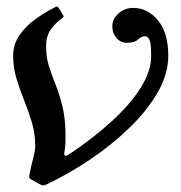

<svg xmlns="http://www.w3.org/2000/svg" viewBox="-20 -553 551 583"><path d="M365 -423Q346.5 -423 333.8 -437.5Q321 -452 321 -473Q321 -495.5 339.8 -512.2Q358.5 -529 384 -529Q429 -529 460 -490.8Q491 -452.5 491 -384Q491 -329 459.5 -273.8Q428 -218.5 375 -166.8Q322 -115 256.8 -70.8Q191.5 -26.5 123.5 6Q115 10 111.2 10Q107.5 10 99 5.5L74 -8.5Q68.5 -11.5 68.5 -14.8Q68.5 -18 70 -26Q74 -45.5 80.5 -71.5Q87 -97.5 87 -110Q87 -146.5 77 -180.5Q67 -214.5 53.5 -247.8Q40 -281 30 -314.5Q20 -348 20 -383Q20 -419.5 39.8 -447.2Q59.5 -475 87.8 -495Q116 -515 141 -528Q151 -533.5 153.8 -533Q156.5 -532.5 162 -523L167 -515Q171.5 -507.5 173 -504.5Q174.5 -501.5 166.5 -496Q151 -485.5 135.5 -465.2Q120 -445 120 -413Q120 -378 129 -350.5Q138 -323 149.5 -294.2Q161 -265.5 170 -228.2Q179 -191 179 -137Q179 -129 178.5 -116.2Q178 -103.5 175.5 -90.5Q172.5 -73 190 -84.5Q262 -132.5 318.2 -183.8Q374.5 -235 406.8 -285.8Q439 -336.5 439 -383Q439 -422 433.8 -432.5Q428.5 -443 421 -443Q409 -443 399 -433Q389 -423 365 -423Z"/></svg>

Font: Besley*
Style: Italic
Weight: 400
Italic angle: -13°
Designer: Owen Earl
Foundry: indestructible type*
Version: Version 2.000; ttfautohint (v1.8.3)